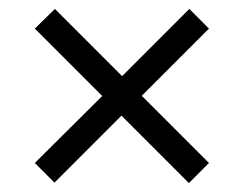

<svg xmlns="http://www.w3.org/2000/svg" viewBox="-20 -564 546 430"><path d="M102 -155 58 -199 220 -360 221 -337 58 -500 103 -544 266 -381 242 -382 404 -544 448 -500 286 -338 285 -362 448 -199 403 -154 240 -317H264Z"/></svg>

Font: Bitter Thin
Style: Regular
Weight: 400
Version: Version 3.021